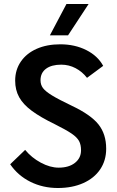

<svg xmlns="http://www.w3.org/2000/svg" viewBox="-20 -932 584 962"><path d="M31 -109 106 -181Q138 -142 184.5 -117Q231 -92 274 -92Q325 -92 355.5 -116Q386 -140 386 -179Q386 -207 376 -225.5Q366 -244 339 -262.5Q312 -281 256 -309Q182 -345 139 -377Q96 -409 76 -445Q56 -481 56 -528Q56 -582 84.5 -623.5Q113 -665 164 -687.5Q215 -710 282 -710Q355 -710 412.5 -681Q470 -652 497 -602L416 -542Q392 -573 358.5 -590.5Q325 -608 287 -608Q238 -608 210.5 -587.5Q183 -567 183 -530Q183 -507 195.5 -490.5Q208 -474 240.5 -454Q273 -434 340 -402Q435 -357 473.5 -308.5Q512 -260 512 -187Q512 -128 482 -83.5Q452 -39 397 -14.5Q342 10 270 10Q195 10 132.5 -21Q70 -52 31 -109ZM313 -912H424L321 -755H230Z"/></svg>

Font: Sarabun SemiBold
Style: Regular
Weight: 600
Designer: Suppakit Chalermlarp | Katatrad Co.,Ltd.
Foundry: Cadson Demak Co.,Ltd.
Version: Version 1.000; ttfautohint (v1.6)